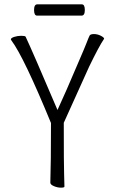

<svg xmlns="http://www.w3.org/2000/svg" viewBox="-20 -861 540 885"><path d="M151 -789Q137 -789 137 -815Q137 -841 152 -841H357Q371 -841 371 -815Q371 -789 356 -789ZM215 -293V-294Q90 -598 33 -674Q31 -677 30 -679Q30 -686 45.5 -691Q61 -696 78 -696Q95 -696 98 -692Q130 -624 245 -354Q280 -429 341 -573Q371 -642 379.5 -664.5Q388 -687 393 -697Q397 -704 413 -704Q429 -704 444 -696.5Q459 -689 460 -683L459 -681Q436 -647 391 -554L274 -295V-294Q274 -95 275.5 -60Q277 -25 277 -1Q277 4 261 4Q245 4 228.5 -3Q212 -10 212 -19Q215 -108 215 -293Z"/></svg>

Font: Moon Stars Kai T HW Light
Style: Regular
Weight: 300
Designer: GuiWonder
Version: Version 1.101